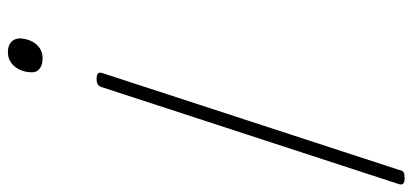

<svg xmlns="http://www.w3.org/2000/svg" viewBox="-376 -250 1069 498"><g transform="rotate(-90 159.0 -0.5)"><path d="M204 -285Q224 -285 219 -270L-32 499Q-34 509 -38.5 511.5Q-43 514 -54 514Q-74 514 -69 499L182 -270Q184 -278 189 -281.5Q194 -285 204 -285ZM273 -515Q290 -515 299 -507Q308 -499 309 -485Q308 -459 294 -442Q280 -425 257 -425Q240 -425 230 -433Q220 -441 221 -455Q222 -481 236.5 -498Q251 -515 273 -515Z"/></g></svg>

Font: Playwrite BE VLG Thin
Style: Regular
Weight: 250
Designer: Veronika Burian, José Scaglione
Foundry: TypeTogether
Version: Version 1.002